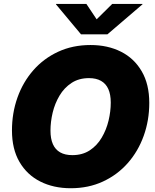

<svg xmlns="http://www.w3.org/2000/svg" viewBox="-20 -973 811 1003"><path d="M349.6 10.3Q259.8 10.3 190.4 -24.7Q121.1 -59.6 81.8 -127Q42.5 -194.3 42.5 -291.5Q42.5 -382.8 71.3 -463.6Q100.1 -544.4 154.1 -606Q208 -667.5 283.7 -702.6Q359.4 -737.8 453.1 -737.8Q542.5 -737.8 611.6 -703.1Q680.7 -668.5 720.2 -600.8Q759.8 -533.2 759.8 -435.5Q759.8 -344.2 730.7 -263.4Q701.7 -182.6 647.5 -121.1Q593.3 -59.6 517.8 -24.7Q442.4 10.3 349.6 10.3ZM357.9 -162.6Q410.6 -162.6 448.7 -187.5Q486.8 -212.4 511.2 -253.7Q535.6 -294.9 547.1 -343Q558.6 -391.1 558.6 -437Q558.6 -479.5 545.9 -507.8Q533.2 -536.1 507.8 -550.5Q482.4 -564.9 444.8 -564.9Q392.1 -564.9 353.8 -539.8Q315.4 -514.6 291 -473.6Q266.6 -432.6 255.1 -384.5Q243.7 -336.4 243.7 -290.5Q243.7 -248.5 256.3 -220Q269 -191.4 294.4 -177Q319.8 -162.6 357.9 -162.6ZM431.2 -952.6 484.9 -872.1 566.4 -952.6H724.6L724.1 -950.2L541 -793.5H403.3L272.5 -950.2L272.9 -952.6Z"/></svg>

Font: Inter 17pt Black
Style: Italic
Weight: 900
Italic angle: -9.3988°
Version: Version 4.001;git-66647c0bb